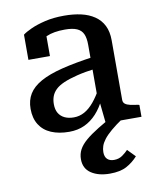

<svg xmlns="http://www.w3.org/2000/svg" viewBox="-87 -617 771 931"><g transform="rotate(-10 298.0 -151.5)"><path d="M252 152Q252 126 263.5 104.5Q275 83 299.5 62Q324 41 363 17Q402 -7 457 -37L486 -8Q449 17 425 37.5Q401 58 388 75Q375 92 370 107Q365 122 365 137Q365 160 377 171.5Q389 183 410 183Q434 183 451.5 170.5Q469 158 480 146L517 184Q493 211 461.5 228Q430 245 379 245Q323 245 287.5 221.5Q252 198 252 152ZM577 0H401L389 -114L383 -117V-389Q383 -422 374 -442Q365 -462 343.5 -471.5Q322 -481 284 -481Q229 -481 193.5 -465.5Q158 -450 141 -432Q139 -440 141.5 -448Q144 -456 150.5 -463.5Q157 -471 167 -476.5Q177 -482 191 -483V-367H85V-491Q99 -502 127.5 -515Q156 -528 197.5 -538Q239 -548 292 -548Q338 -548 375.5 -539.5Q413 -531 441 -512Q469 -493 484 -463Q499 -433 499 -390V-97Q499 -84 508 -77Q517 -70 533 -66.5Q549 -63 572 -60L577 -58ZM54 -131Q54 -173 73 -204Q92 -235 133 -258Q174 -281 240 -297.5Q306 -314 400 -327V-269Q345 -262 305 -252Q265 -242 238.5 -230.5Q212 -219 197 -204.5Q182 -190 175.5 -172.5Q169 -155 169 -134Q169 -107 179.5 -89.5Q190 -72 209 -63Q228 -54 254 -54Q282 -54 306.5 -67.5Q331 -81 353.5 -108Q376 -135 399 -177L402 -120Q382 -78 355.5 -49Q329 -20 295.5 -4.5Q262 11 220 11Q169 11 131.5 -5Q94 -21 74 -53Q54 -85 54 -131Z"/></g></svg>

Font: Roboto Serif 20pt Medium
Style: Regular
Weight: 500
Version: Version 1.008